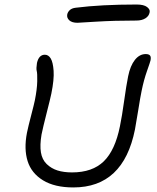

<svg xmlns="http://www.w3.org/2000/svg" viewBox="-20 -823 690 842"><path d="M319.8 -723.1Q295.4 -723.1 283.7 -734.1Q272 -745.1 274.9 -759.8Q276.9 -770 285.9 -778.6Q294.9 -787.1 312 -789.1Q423.8 -803.2 579.1 -803.2Q610.8 -803.2 625 -792.2Q639.2 -781.2 636.2 -769Q633.3 -752.4 617.7 -742.7Q602.1 -732.9 578.1 -732.9Q481.4 -732.9 401.9 -728Q322.3 -723.1 319.8 -723.1ZM301.8 -1Q219.7 -1 168.7 -32.2Q117.7 -63.5 101.1 -116.5Q84.5 -169.4 98.1 -240.2Q104 -269 116.7 -317.4Q129.4 -365.7 132.8 -382.8Q142.6 -431.6 143.3 -466.6Q144 -501.5 141.1 -511.7Q138.2 -522 142.1 -546.9Q150.4 -583 176.8 -583Q192.4 -583 202.4 -566.7Q212.4 -550.3 215.1 -512.5Q217.8 -474.6 205.1 -412.1Q200.7 -390.6 184.6 -327.6Q168.5 -264.6 162.1 -232.9Q154.3 -186.5 159.4 -154.8Q164.6 -123 184.8 -103.5Q205.1 -84 232.4 -75.4Q259.8 -66.9 295.9 -66.9Q385.3 -66.9 435.1 -115.5Q484.9 -164.1 505.9 -269Q515.1 -313.5 524.4 -380.6Q533.7 -447.8 542 -488.8Q551.3 -534.7 571.5 -560.3Q591.8 -585.9 619.1 -585.9Q632.3 -585.9 637.7 -579.8Q643.1 -573.7 640.1 -558.1Q638.7 -551.3 624.8 -512Q610.8 -472.7 601.1 -424.8Q595.2 -397 586.2 -339.6Q577.1 -282.2 571.8 -254.9Q521 -1 301.8 -1Z"/></svg>

Font: Shantell Sans Irregular Bouncy
Style: Italic
Weight: 300
Italic angle: -11.31°
Designer: Stephen Nixon, Anya Danilova, Shantell Martin
Foundry: Arrow Type
Version: Version 1.006;[9816181b4]